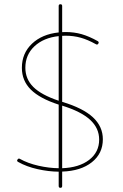

<svg xmlns="http://www.w3.org/2000/svg" viewBox="-20 -819 588 917"><path d="M449.7 -610.8Q445.3 -603.5 438 -607.9Q399.4 -629.4 365.5 -638.9Q331.5 -648.4 293.9 -648.4Q285.2 -648.4 276.9 -647.9V-332.5H277.3Q376.5 -302.7 423.8 -258.8Q471.2 -214.8 471.2 -153.8Q471.2 -85.9 418.7 -44.2Q366.2 -2.4 276.9 0.5V69.3Q276.9 78.1 268.6 78.1Q260.3 78.1 260.3 69.3V1Q211.4 0.5 159.2 -11.2Q106.9 -22.9 66.9 -45.4Q58.6 -49.8 63.5 -56.6Q68.4 -64.5 75.2 -60.1Q112.8 -39.1 163.1 -27.6Q213.4 -16.1 260.3 -15.6V-319.3Q169.9 -348.6 127.2 -391.1Q84.5 -433.6 84.5 -495.1Q84.5 -564.5 132.6 -610.1Q180.7 -655.8 260.3 -664.1V-790.5Q260.3 -798.8 268.6 -798.8Q276.9 -798.8 276.9 -790.5V-665.5Q285.2 -666 293.5 -666Q334 -666 369.9 -655.8Q405.8 -645.5 446.8 -622.6Q454.1 -618.2 449.7 -610.8ZM101.1 -495.6Q101.1 -441.4 139.2 -403.6Q177.2 -365.7 260.3 -337.9V-646.5Q188 -638.7 144.5 -597.9Q101.1 -557.1 101.1 -495.6ZM453.6 -152.3Q453.6 -207 410.4 -246.8Q367.2 -286.6 276.9 -314.5V-15.6Q357.9 -18.6 405.8 -55.4Q453.6 -92.3 453.6 -152.3Z"/></svg>

Font: Mikhak-DS1-FD Thin
Style: Regular
Weight: 100
Designer: Amin Abedi
Version: Version 3.2